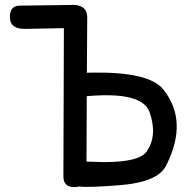

<svg xmlns="http://www.w3.org/2000/svg" viewBox="-20 -763 800 791"><path d="M336.4 -97.2Q380.9 -95.7 410.2 -95.2Q554.7 -95.2 584.5 -139.2Q629.9 -205.1 596.2 -300.8Q565.9 -387.2 337.4 -366.7ZM285.2 7.8Q240.7 7.8 241.2 -37.6Q242.2 -342.3 243.2 -647L84 -644Q22.9 -643.1 21 -688.5Q18.6 -739.3 61 -739.7L279.3 -742.7Q302.7 -743.2 316.4 -734.9Q339.8 -723.6 339.4 -688L337.9 -463.4Q340.8 -463.9 365.2 -463.9Q593.8 -466.8 651.9 -395.5Q757.3 -265.6 665 -82Q631.8 -12.7 473.1 0Q345.7 10.3 305.7 5.4Q296.4 7.8 285.2 7.8Z"/></svg>

Font: Comic Relief LRS
Style: Regular
Weight: 400
Designer: Jeff Davis
Foundry: Loudifier
Version: Version 1.0